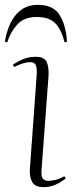

<svg xmlns="http://www.w3.org/2000/svg" viewBox="-29 -757 315 791"><path d="M122 -445Q124 -474 119 -487.5Q114 -501 95 -501Q70 -501 29 -481L24 -491Q50 -507 71 -515Q92 -523 118 -523Q154 -523 163.5 -501Q173 -479 171 -445L142 -56Q140 -30 147.5 -21Q155 -12 169 -12Q184 -12 200.5 -16Q217 -20 236 -31L242 -22Q222 -6 199.5 4Q177 14 150 14Q115 14 103.5 -7.5Q92 -29 94 -60ZM128 -737Q191 -737 217 -694.5Q243 -652 247 -585L237 -583Q223 -637 198 -662Q173 -687 122 -687Q70 -687 42 -656Q14 -625 1 -583L-9 -585Q-3 -624 13 -659Q29 -694 57 -715.5Q85 -737 128 -737Z"/></svg>

Font: Literata 72pt ExtraLight
Style: Italic
Weight: 200
Italic angle: -2°
Designer: Latin by Veronika Burian and Jose Scaglione. Greek by Irene Vlachou. Cyrillic by Vera Evstafieva
Foundry: TypeTogether
Version: Version 3.002